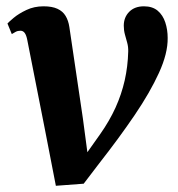

<svg xmlns="http://www.w3.org/2000/svg" viewBox="-20 -588 574 618"><path d="M67.7 -459.8Q64.8 -474.8 59.5 -482Q54.2 -489.1 45.8 -489.1Q36.9 -489.1 30.4 -485.5Q23.9 -482 18 -478.3L4 -512.3Q8.2 -517.3 24.2 -530.7Q40.2 -544.1 65.1 -555.9Q89.9 -567.7 120.2 -567.7Q147.8 -567.7 164.9 -559.7Q182.1 -551.8 191.1 -536.8Q200.2 -521.8 203.3 -500.7L246.7 -207.4L268.6 -42.6L229 -52.6L302.5 -156.3Q332.5 -199 351.9 -241.7Q371.2 -284.4 381.4 -329.3Q391.5 -374.2 392.7 -422.2Q393.1 -437.1 389.5 -450.2Q385.8 -463.4 382.1 -476.9Q378.4 -490.4 378.4 -505.3Q378.4 -532.3 395.9 -550Q413.4 -567.7 443.3 -567.7Q470.7 -567.7 487.6 -553.5Q504.4 -539.2 512 -515.9Q519.7 -492.6 519.7 -465.8Q520.4 -416.5 491.7 -353.6Q463 -290.6 413.2 -217.2Q363.3 -143.8 300.2 -63.3L249.4 3.3L159.8 10L124.3 -172.7Z"/></svg>

Font: Merriweather Light
Style: Italic
Weight: 300
Italic angle: -7.8°
Designer: Eben Sorkin
Foundry: Eben Sorkin
Version: Version 2.101